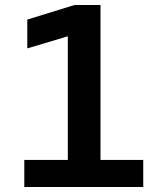

<svg xmlns="http://www.w3.org/2000/svg" viewBox="-20 -750 660 770"><path d="M77.5 0H554.5V-108.5H383V-730H279L89.5 -671.5V-556L252 -604.5V-108.5H77.5Z"/></svg>

Font: Monaspace Krypton SemiBold
Style: Regular
Weight: 600
Designer: Riley Cran & the Lettermatic Team
Foundry: Lettermatic
Version: Version 1.200 (Monaspace Krypton)